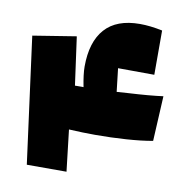

<svg xmlns="http://www.w3.org/2000/svg" viewBox="-80 -787 832 863"><g transform="rotate(10 336.0 -355.5)"><path d="M22 -575.7 219.7 -607.4 250 -387.7H289.1Q277.8 -445.3 277.8 -479.5Q277.8 -592.3 330.8 -651.9Q383.8 -711.4 490.2 -711.4Q536.6 -711.4 592.8 -699.7V-497.6L427.2 -498.5L439.5 -392.6Q472.2 -394.5 490.2 -396Q588.9 -401.4 649.9 -409.7L639.2 -204.1Q587.9 -194.8 518.8 -190.2Q449.7 -185.5 377 -185.5Q321.8 -185.5 257.8 -189L279.8 0H98.6Z"/></g></svg>

Font: SG Kara Bold
Style: Regular
Weight: 400
Designer: Damoon Khanjanzadeh
Version: Version 1.000